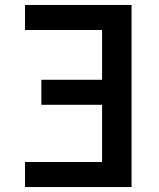

<svg xmlns="http://www.w3.org/2000/svg" viewBox="-20 -755 640 775"><path d="M81 0V-101H392V-332H147V-433H392V-634H81V-735H511V0Z"/></svg>

Font: Iosevka SS04 Extended
Style: Bold
Weight: 700
Width: 7
Monospace: yes
Designer: Belleve Invis
Foundry: Belleve Invis
Version: Version 19.0.0; ttfautohint (v1.8.4)